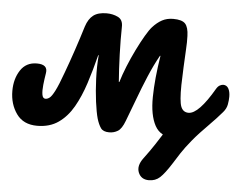

<svg xmlns="http://www.w3.org/2000/svg" viewBox="-48 -525 960 764"><g transform="rotate(5 431.5 -143.0)"><path d="M835 -223Q849 -223 856 -210.5Q863 -198 863 -178Q863 -164 860 -147Q857 -130 844 -115Q821 -88 793 -60Q765 -32 731.5 -13.5Q698 5 659 5Q604 5 581.5 -36.5Q559 -78 560 -150.5Q561 -223 576 -316H574Q552 -277 532 -229.5Q512 -182 494.5 -134.5Q477 -87 461 -46Q449 -14 433.5 -4.5Q418 5 399 5Q375 5 365.5 -8.5Q356 -22 349 -45Q342 -70 336.5 -112Q331 -154 329 -203Q327 -252 331 -297H329Q314 -237 296.5 -183Q279 -129 255 -87Q231 -45 196 -20.5Q161 4 111 4Q56 4 28.5 -34.5Q1 -73 1 -126Q1 -174 23.5 -208.5Q46 -243 89 -243Q134 -243 128 -208Q124 -184 121.5 -160.5Q119 -137 121.5 -121.5Q124 -106 135 -106Q143 -106 151.5 -112.5Q160 -119 172 -142.5Q184 -166 202 -216Q218 -259 235 -309.5Q252 -360 266 -406Q276 -437 295 -451.5Q314 -466 348 -466Q373 -466 393.5 -456Q414 -446 413 -417Q412 -368 414 -307.5Q416 -247 420 -198H422Q431 -228 445 -262.5Q459 -297 475.5 -330.5Q492 -364 507 -389.5Q522 -415 532 -426Q550 -446 569.5 -456.5Q589 -467 614 -467Q649 -467 662 -453Q675 -439 676 -404Q677 -381 675 -348Q673 -315 671.5 -278.5Q670 -242 669 -208Q668 -143 676.5 -121.5Q685 -100 707 -100Q747 -100 808 -205Q814 -215 821.5 -219Q829 -223 835 -223ZM796 -63Q754 -21 729 9.5Q704 40 689 63Q674 86 661 107Q635 148 617 164.5Q599 181 573 181Q542 181 531 154.5Q520 128 544 96Q568 64 586 36.5Q604 9 632 -35L709 -91Z"/></g></svg>

Font: Pacifico
Style: Regular
Weight: 400
Designer: Vernon Adams
Foundry: Vernon Adams
Version: Version 3.010; ttfautohint (v1.8.4.7-5d5b)